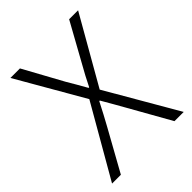

<svg xmlns="http://www.w3.org/2000/svg" viewBox="-207 -842 955 955"><g transform="rotate(-45 270.5 -364.5)"><path d="M19 0H81L202 -218C222 -254 241 -290 264 -335H268C294 -290 315 -254 335 -218L458 0H523L306 -374L509 -729H446L331 -521C312 -488 298 -461 277 -419H273C249 -461 234 -488 214 -521L100 -729H33L236 -377Z"/></g></svg>

Font: Noto Sans HK Light
Style: Regular
Weight: 300
Designer: Ryoko NISHIZUKA 西塚涼子 (kana, bopomofo & ideographs); Paul D. Hunt (Latin, Greek & Cyrillic); Sandoll Communications 산돌커뮤니
Foundry: Adobe
Version: Version 2.004;hotconv 1.0.118;makeotfexe 2.5.65603